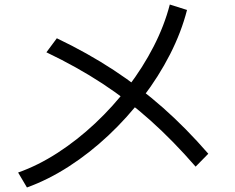

<svg xmlns="http://www.w3.org/2000/svg" viewBox="-20 -790 1040 848"><path d="M60 -28Q148 -59 234.5 -115Q321 -171 400 -245Q479 -319 545 -405.5Q611 -492 658.5 -584.5Q706 -677 730 -770L806 -746Q781 -648 731 -550Q681 -452 611.5 -361Q542 -270 459 -192Q376 -114 284.5 -55Q193 4 99 38ZM844 -54Q745 -168 645 -257.5Q545 -347 433 -420.5Q321 -494 185 -559L231 -621Q367 -556 482 -480.5Q597 -405 699.5 -314.5Q802 -224 900 -111Z"/></svg>

Font: M PLUS 2 Thin
Style: Regular
Weight: 400
Version: Version 1.001